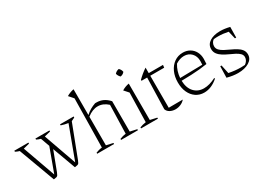

<svg xmlns="http://www.w3.org/2000/svg" viewBox="-32 -1408 2833 2088"><g transform="rotate(-30 1384.5 -364.0)"><path d="M212 6 45 -446Q32 -450 19.5 -455Q7 -460 -5 -466V-479H172V-466L96 -447L242 -38L351 -335L311 -446Q285 -453 260 -466V-479H436V-466L360 -447L505 -38L656 -445Q612 -451 569 -466V-479H740V-466L697 -445L543 -43Q535 -23 529 -13.5Q523 -4 511.5 -0.5Q500 3 476 6L370 -283L279 -43Q271 -23 265 -13.5Q259 -4 247.5 -0.5Q236 3 212 6Z M759 0V-13Q774 -19 792.5 -24.5Q811 -30 837 -33L847 -645L797 -702Q840 -727 887 -736V-412Q916 -439 947.5 -457Q979 -475 1014 -487Q1022 -487 1031 -487Q1076 -487 1114 -469Q1152 -451 1186 -413V-32L1271 -13V0H1059V-13Q1074 -19 1092 -24.5Q1110 -30 1136 -33L1146 -391Q1088 -444 1021 -444Q954 -444 887 -391V-32L971 -13V0Z M1310 0V-13Q1327 -20 1346.5 -25Q1366 -30 1388 -33L1397 -400L1348 -455Q1390 -481 1438 -489V-32L1522 -13V0ZM1423 -681Q1447 -659 1451 -629Q1431 -604 1400 -600Q1377 -621 1370 -651Q1391 -676 1423 -681Z M1683 -548V-479H1862L1858 -446H1683V-44L1860 -45Q1838 -19 1806 -5.5Q1774 8 1741 8Q1705 8 1674.5 -7.5Q1644 -23 1633 -54L1644 -446H1573V-458Q1598 -483 1624.5 -505Q1651 -527 1683 -548Z M2102 7Q2044 7 1999.5 -23.5Q1955 -54 1930.5 -107.5Q1906 -161 1906 -232Q1906 -305 1932 -362.5Q1958 -420 2005 -453.5Q2052 -487 2114 -487Q2162 -487 2199.5 -465Q2237 -443 2258 -404Q2279 -365 2279 -315L2276 -251Q2226 -243 2178 -238.5Q2130 -234 2075.5 -231.5Q2021 -229 1951 -228Q1954 -136 2001 -85.5Q2048 -35 2123 -35Q2192 -35 2273 -77L2277 -67Q2194 7 2102 7ZM2001 -415Q1958 -346 1952 -262L2233 -267L2235 -313Q2235 -373 2199 -411Q2163 -449 2107 -449Q2053 -449 2001 -415Z M2390 -13 2394 -155H2410L2433 -47Q2510 -31 2583 -31Q2608 -31 2633 -33Q2652 -45 2664.5 -65Q2677 -85 2677 -107Q2677 -134 2657.5 -153.5Q2638 -173 2606.5 -189Q2575 -205 2539.5 -221Q2504 -237 2472.5 -256.5Q2441 -276 2421 -302.5Q2401 -329 2401 -366Q2401 -423 2451.5 -455Q2502 -487 2582 -487Q2609 -487 2639.5 -483Q2670 -479 2702 -471L2700 -338H2684L2661 -434Q2596 -448 2538 -448Q2524 -448 2509.5 -447.5Q2495 -447 2480 -445Q2463 -434 2453.5 -415.5Q2444 -397 2444 -376Q2444 -347 2464 -326Q2484 -305 2515.5 -288.5Q2547 -272 2582 -256Q2617 -240 2648.5 -221.5Q2680 -203 2700 -177.5Q2720 -152 2720 -116Q2720 -59 2665.5 -26Q2611 7 2527 7Q2496 7 2461.5 2Q2427 -3 2390 -13Z"/></g></svg>

Font: Piazzolla ExtraLight
Style: Regular
Weight: 200
Designer: Juan Pablo del Peral
Foundry: Huerta Tipografica
Version: Version 1.330